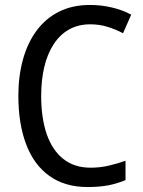

<svg xmlns="http://www.w3.org/2000/svg" viewBox="-20 -744 575 774"><path d="M344 -646Q296 -646 259 -625.5Q222 -605 196.5 -566Q171 -527 158.5 -474Q146 -421 146 -357Q146 -268 168.5 -203Q191 -138 235.5 -103Q280 -68 345 -68Q383 -68 417.5 -76Q452 -84 486 -96V-18Q453 -4 417 3Q381 10 333 10Q242 10 179.5 -34.5Q117 -79 85.5 -162Q54 -245 54 -358Q54 -437 72.5 -504Q91 -571 127.5 -620.5Q164 -670 218 -697Q272 -724 343 -724Q388 -724 430.5 -714Q473 -704 509 -685L476 -610Q448 -625 414.5 -635.5Q381 -646 344 -646Z"/></svg>

Font: Noto Sans Display SemiCondensed
Style: Regular
Weight: 400
Width: 4
Version: Version 2.003